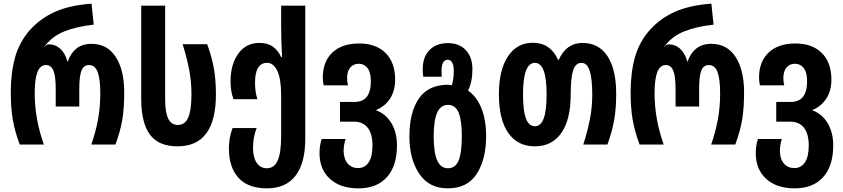

<svg xmlns="http://www.w3.org/2000/svg" viewBox="-20 -791 4614 1051"><path d="M39 -285Q39 -392 62.5 -477Q86 -562 145 -628Q202 -691 281.5 -726.5Q361 -762 481 -771L493 -656Q400 -646 333 -619.5Q266 -593 223 -536V-533Q232 -548 248 -548Q286 -548 312.5 -521.5Q339 -495 349 -454H351Q366 -499 398 -525Q430 -551 481 -551Q567 -551 613.5 -479.5Q660 -408 660 -285Q660 -202 650 -139Q640 -76 612 0H480Q504 -69 516.5 -136.5Q529 -204 529 -279Q529 -359 514.5 -397Q500 -435 467 -435Q438 -435 426 -404.5Q414 -374 414 -305V-208H285V-305Q285 -373 272.5 -404Q260 -435 232 -435Q200 -435 185 -396.5Q170 -358 170 -281Q170 -141 220 0H88Q61 -72 50 -136.5Q39 -201 39 -285Z M753 -251V-760H884V-246Q884 -176 901 -141.5Q918 -107 954 -107Q992 -107 1010 -147Q1028 -187 1028 -275Q1028 -343 1016 -406.5Q1004 -470 980 -549H1114Q1140 -479 1151 -415Q1162 -351 1162 -275Q1162 10 952 10Q848 10 800.5 -54.5Q753 -119 753 -251Z M1233 20Q1233 -37 1253 -90H1385Q1365 -41 1365 20Q1365 70 1385 100Q1405 130 1441 130Q1481 130 1500 88Q1519 46 1519 -48V-267Q1519 -360 1498 -403.5Q1477 -447 1442 -447Q1376 -447 1376 -338Q1376 -288 1389 -248H1258Q1242 -292 1242 -345Q1242 -439 1284.5 -497.5Q1327 -556 1399 -556Q1446 -556 1474 -535.5Q1502 -515 1519 -479H1524Q1519 -572 1519 -644V-760H1651V-31Q1651 101 1598 170.5Q1545 240 1441 240Q1338 240 1285.5 182.5Q1233 125 1233 20Z M1729 47Q1729 5 1741 -30H1872Q1861 3 1861 36Q1862 80 1883.5 104.5Q1905 129 1940 129Q1977 129 1998 98Q2019 67 2019 5Q2019 -58 1993 -91.5Q1967 -125 1917 -125H1841V-233H1921Q2010 -233 2010 -346Q2010 -395 1991.5 -418.5Q1973 -442 1944 -442Q1915 -442 1897.5 -421.5Q1880 -401 1880 -364Q1880 -341 1885 -324H1752Q1747 -342 1747 -366Q1747 -454 1799.5 -503.5Q1852 -553 1946 -553Q2038 -553 2090.5 -501Q2143 -449 2143 -355Q2143 -294 2115 -251Q2087 -208 2037 -188Q2092 -168 2122.5 -117Q2153 -66 2153 6Q2153 117 2098 178.5Q2043 240 1942 240Q1843 240 1786 188Q1729 136 1729 47Z M2221 -45Q2221 -175 2272.5 -251Q2324 -327 2432 -327Q2443 -327 2453 -324Q2464 -359 2464 -403Q2464 -432 2455.5 -448Q2447 -464 2431 -464Q2397 -464 2397 -403Q2397 -381 2398 -371H2297Q2294 -389 2294 -412Q2294 -480 2331.5 -517.5Q2369 -555 2431 -555Q2494 -555 2530 -516.5Q2566 -478 2566 -412Q2566 -343 2542 -295Q2590 -262 2615.5 -198Q2641 -134 2641 -45Q2641 80 2590 160Q2539 240 2431 240Q2328 240 2274.5 159.5Q2221 79 2221 -45ZM2508 -45Q2508 -132 2490.5 -174.5Q2473 -217 2432 -217Q2392 -217 2373 -174Q2354 -131 2354 -44Q2354 43 2373 86.5Q2392 130 2432 130Q2473 130 2490.5 87.5Q2508 45 2508 -45Z M2711 -275Q2711 -408 2760.5 -482.5Q2810 -557 2897 -557Q2993 -557 3035 -463H3038Q3080 -556 3168 -556Q3258 -556 3305.5 -483.5Q3353 -411 3353 -278Q3353 -195 3341.5 -131.5Q3330 -68 3305 0H3173Q3196 -71 3209 -137.5Q3222 -204 3222 -274Q3222 -362 3207.5 -404.5Q3193 -447 3163 -447Q3131 -447 3117.5 -406.5Q3104 -366 3104 -275Q3104 -137 3053 -63.5Q3002 10 2908 10Q2813 10 2762 -63.5Q2711 -137 2711 -275ZM2972 -275Q2972 -447 2908 -447Q2843 -447 2843 -274Q2843 -185 2859 -142.5Q2875 -100 2908 -100Q2940 -100 2956 -142Q2972 -184 2972 -275Z M3432 -285Q3432 -392 3455.5 -477Q3479 -562 3538 -628Q3595 -691 3674.5 -726.5Q3754 -762 3874 -771L3886 -656Q3793 -646 3726 -619.5Q3659 -593 3616 -536V-533Q3625 -548 3641 -548Q3679 -548 3705.5 -521.5Q3732 -495 3742 -454H3744Q3759 -499 3791 -525Q3823 -551 3874 -551Q3960 -551 4006.5 -479.5Q4053 -408 4053 -285Q4053 -202 4043 -139Q4033 -76 4005 0H3873Q3897 -69 3909.5 -136.5Q3922 -204 3922 -279Q3922 -359 3907.5 -397Q3893 -435 3860 -435Q3831 -435 3819 -404.5Q3807 -374 3807 -305V-208H3678V-305Q3678 -373 3665.5 -404Q3653 -435 3625 -435Q3593 -435 3578 -396.5Q3563 -358 3563 -281Q3563 -141 3613 0H3481Q3454 -72 3443 -136.5Q3432 -201 3432 -285Z M4117 47Q4117 5 4129 -30H4260Q4249 3 4249 36Q4250 80 4271.5 104.5Q4293 129 4328 129Q4365 129 4386 98Q4407 67 4407 5Q4407 -58 4381 -91.5Q4355 -125 4305 -125H4229V-233H4309Q4398 -233 4398 -346Q4398 -395 4379.5 -418.5Q4361 -442 4332 -442Q4303 -442 4285.5 -421.5Q4268 -401 4268 -364Q4268 -341 4273 -324H4140Q4135 -342 4135 -366Q4135 -454 4187.5 -503.5Q4240 -553 4334 -553Q4426 -553 4478.5 -501Q4531 -449 4531 -355Q4531 -294 4503 -251Q4475 -208 4425 -188Q4480 -168 4510.5 -117Q4541 -66 4541 6Q4541 117 4486 178.5Q4431 240 4330 240Q4231 240 4174 188Q4117 136 4117 47Z"/></svg>

Font: Noto Sans Georgian Bold Cond
Style: Regular
Weight: 700
Width: 3
Designer: Monotype Design team
Foundry: Monotype Imaging Inc.
Version: Version 1.000